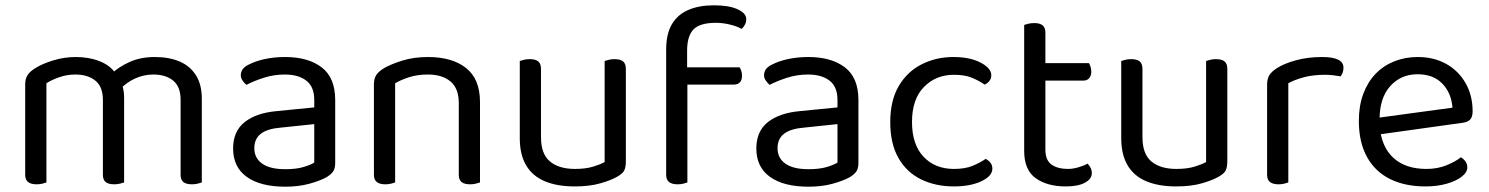

<svg xmlns="http://www.w3.org/2000/svg" viewBox="-20 -690 5614 724"><path d="M448 -320V-205H368V-314Q368 -363 339.5 -386Q311 -409 264 -409Q233 -409 204 -399Q175 -389 155 -376V-205H75V-372Q75 -392 83.5 -406Q92 -420 113 -433Q140 -450 181.5 -462.5Q223 -475 265 -475Q316 -475 355 -459.5Q394 -444 413 -417Q419 -411 423 -406Q427 -401 431 -393Q438 -381 443 -362Q448 -343 448 -320ZM741 -318V-205H661V-314Q661 -363 633 -386Q605 -409 558 -409Q523 -409 490.5 -394.5Q458 -380 432 -353L400 -411Q426 -437 468 -456Q510 -475 564 -475Q618 -475 657.5 -458Q697 -441 719 -406Q741 -371 741 -318ZM75 -258H155V-2Q150 0 140 2.5Q130 5 118 5Q97 5 86 -3.5Q75 -12 75 -31ZM368 -258H448V-2Q443 0 432.5 2.5Q422 5 411 5Q389 5 378.5 -3.5Q368 -12 368 -31ZM661 -258H741V-2Q736 0 725.5 2.5Q715 5 704 5Q682 5 671.5 -3.5Q661 -12 661 -31Z M1056 14Q962 14 910.5 -23Q859 -60 859 -130Q859 -195 902.5 -229.5Q946 -264 1023 -271L1165 -285V-313Q1165 -363 1135 -386Q1105 -409 1054 -409Q1013 -409 975.5 -397Q938 -385 909 -370Q901 -377 894.5 -386.5Q888 -396 888 -406Q888 -432 917 -446Q944 -460 979.5 -467.5Q1015 -475 1055 -475Q1142 -475 1193 -436Q1244 -397 1244 -313V-76Q1244 -54 1235.5 -42.5Q1227 -31 1210 -21Q1186 -8 1146 3Q1106 14 1056 14ZM1056 -52Q1098 -52 1125.5 -60.5Q1153 -69 1165 -77V-222L1041 -209Q989 -205 964 -186Q939 -167 939 -131Q939 -94 968.5 -73Q998 -52 1056 -52Z M1790 -305V-203H1710V-301Q1710 -357 1678.5 -383Q1647 -409 1594 -409Q1554 -409 1523 -399Q1492 -389 1470 -376V-203H1390V-372Q1390 -393 1398.5 -406.5Q1407 -420 1428 -433Q1454 -448 1497 -461.5Q1540 -475 1594 -475Q1685 -475 1737.5 -433.5Q1790 -392 1790 -305ZM1390 -258H1470V-2Q1465 0 1455 2.5Q1445 5 1433 5Q1412 5 1401 -3.5Q1390 -12 1390 -31ZM1710 -258H1790V-2Q1785 0 1774.5 2.5Q1764 5 1753 5Q1731 5 1720.5 -3.5Q1710 -12 1710 -31Z M1940 -169V-260H2020V-173Q2020 -109 2054 -81Q2088 -53 2148 -53Q2188 -53 2216 -61.5Q2244 -70 2260 -79V-260H2340V-82Q2340 -61 2334.5 -48.5Q2329 -36 2308 -24Q2286 -11 2245 1Q2204 13 2147 13Q2081 13 2034.5 -6.5Q1988 -26 1964 -66.5Q1940 -107 1940 -169ZM2340 -208H2260V-460Q2265 -462 2275.5 -464.5Q2286 -467 2297 -467Q2319 -467 2329.5 -458.5Q2340 -450 2340 -430ZM2020 -208H1940V-460Q1945 -462 1955.5 -464.5Q1966 -467 1978 -467Q1999 -467 2009.5 -458.5Q2020 -450 2020 -430Z M2557 -371V-436H2769Q2772 -432 2775 -423.5Q2778 -415 2778 -404Q2778 -388 2770 -379.5Q2762 -371 2747 -371ZM2571 -499V-382H2492V-503Q2492 -562 2513.5 -598.5Q2535 -635 2575.5 -652.5Q2616 -670 2672 -670Q2729 -670 2761.5 -655Q2794 -640 2794 -618Q2794 -607 2789.5 -598Q2785 -589 2777 -581Q2759 -591 2732 -597.5Q2705 -604 2680 -604Q2619 -604 2595 -579Q2571 -554 2571 -499ZM2492 -426H2572V-2Q2567 0 2557 2.5Q2547 5 2535 5Q2514 5 2503 -3.5Q2492 -12 2492 -31Z M3029 14Q2935 14 2883.5 -23Q2832 -60 2832 -130Q2832 -195 2875.5 -229.5Q2919 -264 2996 -271L3138 -285V-313Q3138 -363 3108 -386Q3078 -409 3027 -409Q2986 -409 2948.5 -397Q2911 -385 2882 -370Q2874 -377 2867.5 -386.5Q2861 -396 2861 -406Q2861 -432 2890 -446Q2917 -460 2952.5 -467.5Q2988 -475 3028 -475Q3115 -475 3166 -436Q3217 -397 3217 -313V-76Q3217 -54 3208.5 -42.5Q3200 -31 3183 -21Q3159 -8 3119 3Q3079 14 3029 14ZM3029 -52Q3071 -52 3098.5 -60.5Q3126 -69 3138 -77V-222L3014 -209Q2962 -205 2937 -186Q2912 -167 2912 -131Q2912 -94 2941.5 -73Q2971 -52 3029 -52Z M3577 -408Q3509 -408 3464 -362Q3419 -316 3419 -230Q3419 -145 3462.5 -99Q3506 -53 3577 -53Q3619 -53 3647 -64.5Q3675 -76 3697 -91Q3708 -85 3715 -76Q3722 -67 3722 -54Q3722 -26 3680.5 -6.5Q3639 13 3577 13Q3508 13 3453.5 -13.5Q3399 -40 3368 -94Q3337 -148 3337 -230Q3337 -311 3369 -365.5Q3401 -420 3455.5 -447.5Q3510 -475 3575 -475Q3637 -475 3677.5 -454Q3718 -433 3718 -406Q3718 -394 3711 -385Q3704 -376 3693 -371Q3671 -386 3644.5 -397Q3618 -408 3577 -408Z M3842 -264H3922V-126Q3922 -86 3945 -69.5Q3968 -53 4008 -53Q4025 -53 4046 -59Q4067 -65 4081 -73Q4087 -67 4092 -58Q4097 -49 4097 -37Q4097 -15 4071 -1Q4045 13 3999 13Q3929 13 3885.5 -18Q3842 -49 3842 -121ZM3883 -386V-452H4086Q4089 -448 4092 -439Q4095 -430 4095 -420Q4095 -404 4087 -395Q4079 -386 4065 -386ZM3922 -234H3842V-596Q3847 -598 3857.5 -600.5Q3868 -603 3880 -603Q3901 -603 3911.5 -594.5Q3922 -586 3922 -567Z M4208 -169V-260H4288V-173Q4288 -109 4322 -81Q4356 -53 4416 -53Q4456 -53 4484 -61.5Q4512 -70 4528 -79V-260H4608V-82Q4608 -61 4602.5 -48.5Q4597 -36 4576 -24Q4554 -11 4513 1Q4472 13 4415 13Q4349 13 4302.5 -6.5Q4256 -26 4232 -66.5Q4208 -107 4208 -169ZM4608 -208H4528V-460Q4533 -462 4543.5 -464.5Q4554 -467 4565 -467Q4587 -467 4597.5 -458.5Q4608 -450 4608 -430ZM4288 -208H4208V-460Q4213 -462 4223.5 -464.5Q4234 -467 4246 -467Q4267 -467 4277.5 -458.5Q4288 -450 4288 -430Z M4838 -376V-218H4758V-370Q4758 -393 4766.5 -406.5Q4775 -420 4795 -433Q4821 -450 4866 -462.5Q4911 -475 4966 -475Q5046 -475 5046 -435Q5046 -425 5043 -416.5Q5040 -408 5035 -402Q5025 -404 5009 -406Q4993 -408 4977 -408Q4931 -408 4896 -398.5Q4861 -389 4838 -376ZM4758 -264 4838 -252V-2Q4833 0 4823 2.5Q4813 5 4801 5Q4780 5 4769 -3.5Q4758 -12 4758 -31Z M5159 -180 5155 -243 5457 -284Q5453 -339 5419 -374.5Q5385 -410 5325 -410Q5263 -410 5222.5 -365.5Q5182 -321 5182 -238V-216Q5189 -136 5234.5 -94.5Q5280 -53 5359 -53Q5401 -53 5435 -67Q5469 -81 5489 -97Q5500 -90 5506.5 -80.5Q5513 -71 5513 -59Q5513 -40 5491.5 -23.5Q5470 -7 5434.5 3Q5399 13 5355 13Q5278 13 5221.5 -15Q5165 -43 5134.5 -98.5Q5104 -154 5104 -234Q5104 -291 5120.5 -335.5Q5137 -380 5166.5 -411Q5196 -442 5237 -458.5Q5278 -475 5326 -475Q5387 -475 5433.5 -449Q5480 -423 5506.5 -376.5Q5533 -330 5533 -270Q5533 -248 5523 -238.5Q5513 -229 5495 -227Z"/></svg>

Font: Baloo Tammudu 2
Style: Regular
Weight: 400
Designer: Maithili Shingre, Omkar Shende and Ek Type
Foundry: Ek Type
Version: Version 1.700